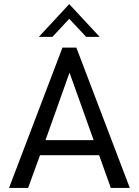

<svg xmlns="http://www.w3.org/2000/svg" viewBox="-20 -924 682 944"><path d="M170.9 -742.7 320.3 -903.8 470.2 -742.7H403.8L320.3 -831.5L237.8 -742.7ZM24.4 0 287.1 -689.9H355.5L618.2 0H524.9L467.3 -161.1H176.8L118.2 0ZM203.6 -234.9H440.4L321.8 -566.9Z"/></svg>

Font: HK Grotesk Medium Legacy
Style: Regular
Weight: 500
Designer: Alfredo Marco Pradil
Foundry: Hanken Design Co.
Version: Version 2.022;PS 002.022;hotconv 1.0.88;makeotf.lib2.5.64775